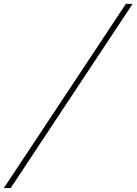

<svg xmlns="http://www.w3.org/2000/svg" viewBox="-50 -800 690 970"><path d="M-30.5 150 586 -780.5H620L4 150Z"/></svg>

Font: Bodoni Moda 9pt Black
Style: Italic
Weight: 900
Italic angle: -13°
Designer: Owen Earl
Foundry: indestructible type
Version: Version 2.004